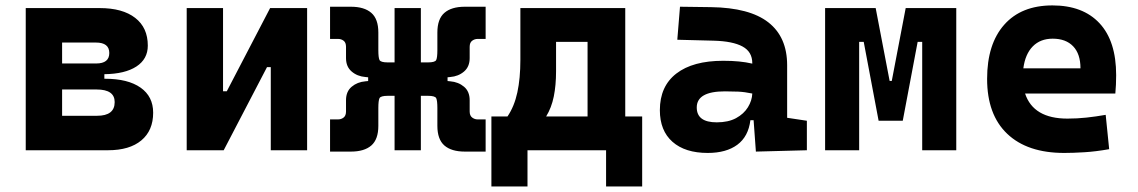

<svg xmlns="http://www.w3.org/2000/svg" viewBox="-20 -547 4142 699"><path d="M73.7 0V-517.6H342.8Q426.3 -517.6 472.2 -481.9Q518.1 -446.3 518.1 -380.9Q518.1 -332 476.6 -304.9Q435.1 -277.8 359.9 -276.9V-260.3H362.3Q445.8 -260.3 491.7 -228Q537.6 -195.8 537.6 -136.7Q537.6 -71.8 494.6 -35.9Q451.7 0 373 0ZM329.1 -392.1H206.1V-315.9H330.1Q377.9 -315.9 377.9 -354Q377.9 -392.1 329.1 -392.1ZM332 -221.2H206.1V-125.5H333.5Q397.5 -125.5 397.5 -175.3Q397.5 -221.2 332 -221.2Z M659.7 0V-517.6H792V-214.8H805.7L963.4 -517.6H1098.1V0H965.8V-302.7H952.1L794.4 0Z M1181.6 4.9V-112.3H1210.9Q1222.2 -112.3 1231 -119.1Q1239.7 -126 1239.7 -141.1V-182.1Q1239.7 -213.9 1260.3 -231.2Q1280.8 -248.5 1310.5 -251L1320.3 -252V-265.6L1310.5 -266.6Q1280.8 -269 1260.3 -286.6Q1239.7 -304.2 1239.7 -335.4V-376.5Q1239.7 -392.1 1231 -398.7Q1222.2 -405.3 1210.9 -405.3H1181.6V-522.5H1257.3Q1306.2 -522.5 1331.8 -500.2Q1357.4 -478 1357.4 -428.7V-364.3Q1357.4 -337.4 1361.6 -328.6Q1365.7 -319.8 1392.1 -319.8H1416.5V-517.6H1512.2V-319.8H1537.6Q1564 -319.8 1568.1 -328.6Q1572.3 -337.4 1572.3 -364.3V-428.7Q1572.3 -478 1597.9 -500.2Q1623.5 -522.5 1672.4 -522.5H1748V-405.3H1718.8Q1708 -405.3 1699 -398.7Q1689.9 -392.1 1689.9 -376.5V-335.4Q1689.9 -304.2 1669.4 -286.6Q1648.9 -269 1619.1 -266.6L1609.4 -265.6V-252L1619.1 -251Q1648.9 -248.5 1669.4 -231.2Q1689.9 -213.9 1689.9 -182.1V-141.1Q1689.9 -126 1699 -119.1Q1708 -112.3 1718.8 -112.3H1748V4.9H1672.4Q1623.5 4.9 1597.9 -17.3Q1572.3 -39.6 1572.3 -88.9V-153.8Q1572.3 -180.7 1568.1 -189.5Q1564 -198.2 1537.6 -198.2H1512.2V0H1416.5V-198.2H1392.1Q1365.7 -198.2 1361.6 -189.5Q1357.4 -180.7 1357.4 -153.8V-88.9Q1357.4 -39.6 1331.8 -17.3Q1306.2 4.9 1257.3 4.9Z M1769 131.8V-123H1827.6Q1852.5 -159.7 1863.5 -210.7Q1874.5 -261.7 1874.5 -329.1V-517.6H2256.3V-123H2317.9V131.8H2186.5V0H1900.4V131.8ZM2004.4 -287.6Q2004.4 -236.3 1996.1 -195.6Q1987.8 -154.8 1968.3 -123H2119.1V-394.5H2004.4Z M2556.6 9.8Q2474.1 9.8 2428.2 -30.8Q2382.3 -71.3 2382.3 -146Q2382.3 -232.9 2442.4 -279.3Q2502.4 -325.7 2612.8 -325.7Q2645 -325.7 2670.2 -323.2Q2695.3 -320.8 2718.8 -315.4V-316.9Q2718.8 -358.4 2683.3 -377.7Q2647.9 -397 2578.1 -398.9L2445.8 -402.3L2455.6 -522.5L2568.4 -521Q2709 -519 2777.3 -465.6Q2845.7 -412.1 2845.7 -309.6V-118.2L2917.5 -107.4V0L2731.9 4.9L2723.6 -109.4H2711.9Q2704.6 -49.8 2664.3 -20Q2624 9.8 2556.6 9.8ZM2516.6 -155.8Q2516.6 -101.6 2589.4 -101.6Q2631.3 -101.6 2659.7 -116.9Q2688 -132.3 2702.9 -156.5Q2717.8 -180.7 2718.8 -206.5Q2690.4 -212.4 2667.5 -213.4Q2644.5 -214.4 2619.1 -214.4Q2516.6 -214.4 2516.6 -155.8Z M2983.9 0V-517.6H3168L3218.8 -252.4H3226.6L3277.3 -517.6H3461.4V0H3337.4V-394.5H3320.8L3266.6 -107.4H3178.7L3124.5 -394.5H3107.9V0Z M3854.5 9.8Q3720.2 9.8 3647 -59.8Q3573.7 -129.4 3573.7 -259.8Q3573.7 -386.7 3636 -457Q3698.2 -527.3 3811.5 -527.3Q3922.4 -527.3 3982.9 -462.4Q4043.5 -397.5 4043.5 -273.4Q4043.5 -238.3 4040.5 -206.5H3711.9Q3742.2 -115.2 3866.2 -115.2Q3901.4 -115.2 3935.5 -118.9Q3969.7 -122.6 4005.4 -128.9L4018.1 -3.9Q3968.3 4.9 3927.2 7.3Q3886.2 9.8 3854.5 9.8ZM3812.5 -406.2Q3767.6 -406.2 3740 -378.2Q3712.4 -350.1 3705.6 -298.3H3913.6Q3913.6 -350.6 3887 -378.4Q3860.4 -406.2 3812.5 -406.2Z"/></svg>

Font: Caskaydia Cove
Style: Bold
Weight: 700
Monospace: yes
Designer: Aaron Bell
Foundry: Saja Typeworks
Version: Version 4.300; ttfautohint (v1.8.3)